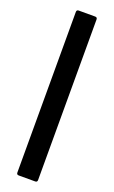

<svg xmlns="http://www.w3.org/2000/svg" viewBox="-150 -814 497 836"><g transform="rotate(20 98.0 -396.0)"><path d="M60 -14Q50 -14 50 -24V-768Q50 -778 60 -778H136Q146 -778 146 -768V-24Q146 -14 136 -14Z"/></g></svg>

Font: Kanalisirung
Style: Regular
Weight: 500
Designer: Peter Wiegel
Foundry: Peter Wiegel
Version: 1.000